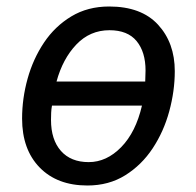

<svg xmlns="http://www.w3.org/2000/svg" viewBox="-20 -563 603 591"><path d="M249 8Q156 8 102 -47.5Q48 -103 48 -198Q48 -260 65 -321Q82 -382 115.5 -432Q149 -482 199.5 -512.5Q250 -543 316 -543Q415 -543 466.5 -487Q518 -431 518 -344Q518 -283 501 -220.5Q484 -158 450 -106.5Q416 -55 365.5 -23.5Q315 8 249 8ZM154 -312H427Q427 -321 427.5 -328.5Q428 -336 428 -346Q428 -403 400.5 -436.5Q373 -470 317 -470Q257 -470 215 -426Q173 -382 154 -312ZM253 -64Q308 -64 353 -110Q398 -156 417 -238H140Q138 -227 137.5 -216Q137 -205 137 -194Q137 -133 167.5 -98.5Q198 -64 253 -64Z"/></svg>

Font: Manna Sans
Style: Italic
Weight: 400
Italic angle: -12°
Designer: Monotype Design Team
Foundry: Monotype Imaging Inc.
Version: Version 2.001.1; ttfautohint (v1.8.2)